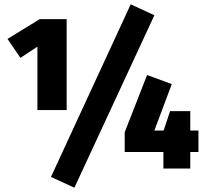

<svg xmlns="http://www.w3.org/2000/svg" viewBox="-20 -784 955 893"><path d="M290 -695V-272H154V-567L75 -515L15 -603L165 -695ZM588 -764 698 -713 326 89 217 39ZM903 -177V-77H865V0H740V-77H560V-169L664 -435L779 -393L698 -177H741L771 -267H865V-177Z"/></svg>

Font: Fira Sans Condensed Black
Style: Regular
Weight: 900
Width: 3
Designer: Carrois Corporate & Edenspiekermann AG
Foundry: Carrois Corporate GbR & Edenspiekermann AG
Version: Version 4.203